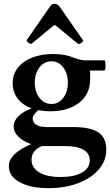

<svg xmlns="http://www.w3.org/2000/svg" viewBox="-20 -706 573 999"><path d="M241 -127Q208 -127 180 -133Q150 -109 150 -89Q150 -69 168.5 -57Q187 -45 220 -45H357Q450 -45 491.5 -17.5Q533 10 533 73Q533 130 494 175.5Q455 221 387 247Q319 273 233 273Q139 273 82.5 242Q26 211 26 159Q26 93 142 44Q100 29 75.5 5Q51 -19 51 -48Q51 -77 76 -101.5Q101 -126 145 -142Q98 -159 72 -193Q46 -227 46 -275Q46 -319 72.5 -353Q99 -387 146.5 -406Q194 -425 255 -425Q286 -425 312.5 -420.5Q339 -416 363 -406Q403 -392 419 -392H523Q527 -392 528.5 -379Q530 -366 528.5 -352.5Q527 -339 523 -339H447Q449 -333 449 -325.5Q449 -318 449 -292Q449 -217 392.5 -172Q336 -127 241 -127ZM248 -165Q285 -165 309 -196.5Q333 -228 333 -276Q333 -324 309 -355.5Q285 -387 248 -387Q210 -387 185.5 -355.5Q161 -324 161 -276Q161 -228 185.5 -196.5Q210 -165 248 -165ZM294 215Q366 215 406.5 192Q447 169 447 128Q447 92 414 73Q381 54 319 54H198Q144 77 144 124Q144 167 184 191Q224 215 294 215ZM145 -479Q139 -475 127.5 -483.5Q116 -492 120 -499L241 -673Q250 -687 264 -686Q279 -686 289 -673L411 -498Q414 -494 409 -488Q404 -482 396.5 -479Q389 -476 386 -478L286 -560Q278 -566 273.5 -570.5Q269 -575 264 -575Q260 -575 255.5 -570.5Q251 -566 243 -560Z"/></svg>

Font: Junicode SmExp
Style: Bold
Weight: 700
Width: 6
Designer: Peter S. Baker
Version: Version 2.205; ttfautohint (v1.8.4)